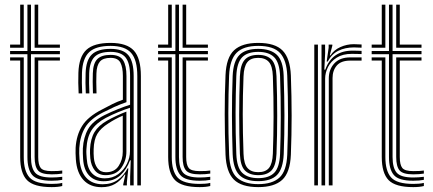

<svg xmlns="http://www.w3.org/2000/svg" viewBox="-20 -790 1846 818"><path d="M200 -20Q137.8 -20 117.2 -44.6Q96.8 -69.2 96.8 -121.2V-559.2H23V-572.8H96.8V-770H112V-572.8H235.2V-559.2H112V-121.2Q112 -74.5 129.8 -54.1Q147.5 -33.8 200 -33.8Q222.2 -33.8 245.2 -36.8V-23.8Q226.5 -20 200 -20ZM23 -586.5V-600H66V-770H81.2V-586.5ZM127.5 -586.5V-770H142.8V-600H235.2V-586.5ZM200 7.2Q124.2 7.2 95.1 -22.6Q66 -52.5 66 -121.2V-532H23V-545.5H81.2V-121.2Q81.2 -61.2 105.9 -33.9Q130.5 -6.5 200 -6.5Q212 -6.5 223.8 -7.4Q235.5 -8.2 245.2 -10.8V2.5Q227.2 7.2 200 7.2ZM200 -47.2Q156 -47.2 141.8 -64.1Q127.5 -81 127.5 -121.2V-545.5H235.2V-532H142.8V-121.2Q142.8 -87.8 153.5 -74.4Q164.2 -61 200 -61Q231 -61 245.2 -63.5V-50.5Q226.8 -47.2 200 -47.2Z M565 0V-466Q565 -534.8 538.6 -564.6Q512.2 -594.5 451.2 -594.5Q388.2 -594.5 359.9 -567.8Q331.5 -541 329.2 -479.5Q328.5 -459.5 328.8 -436.8Q329 -414 330.2 -392.2H315Q313.8 -415 313.5 -436.9Q313.2 -458.8 314 -480Q316.2 -548.2 348.2 -577.8Q380.2 -607.2 451.2 -607.2Q520.5 -607.2 550.4 -574.4Q580.2 -541.5 580.2 -466V0ZM534.5 0V-37.2L537 -107H533.8Q520.5 -68.8 492.8 -43.2Q465 -17.8 421.2 -17.8Q383 -17.8 360 -42Q337 -66.2 334 -112.8Q333.2 -126 332.9 -136.8Q332.5 -147.5 333 -157.8Q335.8 -205.2 355.2 -239.8Q374.8 -274.2 425.2 -299.5Q452.8 -313.2 482.5 -325.1Q512.2 -337 534.2 -343.8V-466Q534.2 -521 515.1 -545Q496 -569 451.2 -569Q404.2 -569 383 -547.9Q361.8 -526.8 360 -478.2Q359.2 -458.8 359.5 -436.1Q359.8 -413.5 360.8 -392.2H345.5Q344.5 -414.2 344.2 -437.1Q344 -460 344.8 -478.8Q346.5 -534 371.4 -557.9Q396.2 -581.8 451.2 -581.8Q504 -581.8 526.8 -554.9Q549.5 -528 549.5 -466V0ZM413 7.5Q363.5 7.5 335.4 -23.4Q307.2 -54.2 303.2 -110.5Q301.2 -139.2 302.2 -160.5Q305.5 -214.5 329.9 -253.6Q354.2 -292.8 414 -323.2Q439.8 -337 459.4 -346.8Q479 -356.5 503.5 -365.2V-466Q503.5 -503.5 492.8 -523.5Q482 -543.5 451.2 -543.5Q419 -543.5 405.4 -527.4Q391.8 -511.2 390.8 -476.8Q390.2 -462 390.2 -440.8Q390.2 -419.5 391.2 -392.2H376Q375 -421.2 374.9 -441.4Q374.8 -461.5 375.5 -478Q376.8 -520.5 394.8 -538.4Q412.8 -556.2 451.2 -556.2Q490 -556.2 504.4 -533.5Q518.8 -510.8 518.8 -466V-354.8Q490.8 -345.2 466.5 -334.1Q442.2 -323 419.2 -311.2Q364.2 -283.2 342.5 -246.5Q320.8 -209.8 317.8 -159.2Q317.2 -147.5 317.5 -136.2Q317.8 -125 318.8 -111.8Q322.2 -60 347.8 -32.5Q373.2 -5 417.2 -5Q455.8 -5 482.2 -24Q508.8 -43 523.2 -72.5H526.8L520.5 -13.2V0H505V-4.5L514 -46H511.2Q494 -20.5 470.2 -6.5Q446.5 7.5 413 7.5ZM426.2 -30.2Q459.8 -30.2 483.8 -48Q507.8 -65.8 520.8 -92.4Q533.8 -119 533.8 -145.5V-330.8Q510.8 -323.5 483.2 -312.1Q455.8 -300.8 431 -287.8Q389.8 -265.8 370.1 -235.2Q350.5 -204.8 348.2 -155Q347.5 -144 348.1 -134.2Q348.8 -124.5 349.5 -114.2Q352 -72.5 372.4 -51.4Q392.8 -30.2 426.2 -30.2ZM429.5 -43.8Q400.2 -43.8 384.1 -63.8Q368 -83.8 364.8 -115.2Q362.8 -137.5 363.5 -154Q365.8 -199.2 382.6 -227.2Q399.5 -255.2 436.2 -276Q453.5 -286 475.5 -296.2Q497.5 -306.5 518.5 -314.5V-144Q518.5 -106.2 496.8 -75Q475 -43.8 429.5 -43.8ZM431.5 -56.2Q468.2 -56.2 485.6 -83.1Q503 -110 503 -143V-297.2Q486.2 -290 471.1 -281.9Q456 -273.8 441.5 -264.2Q409.2 -244 394.6 -219.6Q380 -195.2 379 -154Q378.2 -135.5 380 -116.8Q382.2 -91.2 395 -73.8Q407.8 -56.2 431.5 -56.2Z M830.5 -20Q768.2 -20 747.8 -44.6Q727.2 -69.2 727.2 -121.2V-559.2H653.5V-572.8H727.2V-770H742.5V-572.8H865.8V-559.2H742.5V-121.2Q742.5 -74.5 760.2 -54.1Q778 -33.8 830.5 -33.8Q852.8 -33.8 875.8 -36.8V-23.8Q857 -20 830.5 -20ZM653.5 -586.5V-600H696.5V-770H711.8V-586.5ZM758 -586.5V-770H773.2V-600H865.8V-586.5ZM830.5 7.2Q754.8 7.2 725.6 -22.6Q696.5 -52.5 696.5 -121.2V-532H653.5V-545.5H711.8V-121.2Q711.8 -61.2 736.4 -33.9Q761 -6.5 830.5 -6.5Q842.5 -6.5 854.2 -7.4Q866 -8.2 875.8 -10.8V2.5Q857.8 7.2 830.5 7.2ZM830.5 -47.2Q786.5 -47.2 772.2 -64.1Q758 -81 758 -121.2V-545.5H865.8V-532H773.2V-121.2Q773.2 -87.8 784 -74.4Q794.8 -61 830.5 -61Q861.5 -61 875.8 -63.5V-50.5Q857.2 -47.2 830.5 -47.2Z M1080.2 7.2Q1008.5 7.2 976.1 -25.2Q943.8 -57.8 940.8 -131.2Q937.5 -221.8 937.4 -302.8Q937.2 -383.8 940.8 -469.8Q944 -545.2 977.6 -576.2Q1011.2 -607.2 1080.2 -607.2Q1152.2 -607.2 1184.1 -574.5Q1216 -541.8 1219.2 -468.8Q1222.5 -377.8 1222.5 -296.8Q1222.5 -215.8 1219.2 -130.5Q1216 -54.8 1182.4 -23.8Q1148.8 7.2 1080.2 7.2ZM1080.2 -5.5Q1140 -5.5 1170.4 -33.2Q1200.8 -61 1203.8 -130.8Q1207 -215.8 1207.1 -295.2Q1207.2 -374.8 1203.8 -468Q1201.2 -533.2 1173.4 -563.9Q1145.5 -594.5 1080.2 -594.5Q1017.2 -594.5 988 -565.1Q958.8 -535.8 956 -467Q953 -390.8 952.8 -308.1Q952.5 -225.5 956.2 -130.8Q959 -60.2 990 -32.9Q1021 -5.5 1080.2 -5.5ZM1080.2 -18.2Q1025.2 -18.2 999.5 -44.6Q973.8 -71 971.2 -133.8Q968.5 -211.5 968.2 -297.1Q968 -382.8 971.2 -466.5Q974 -529.2 999.8 -555.5Q1025.5 -581.8 1080.2 -581.8Q1132.2 -581.8 1159.1 -556.8Q1186 -531.8 1188.5 -468.8Q1191.5 -380.8 1191.8 -299.1Q1192 -217.5 1188.8 -133.8Q1186 -70.5 1160.1 -44.4Q1134.2 -18.2 1080.2 -18.2ZM1080.2 -31Q1126.2 -31 1148.6 -54.1Q1171 -77.2 1173.2 -134.2Q1176 -205.8 1176.2 -290Q1176.5 -374.2 1173.2 -465.8Q1171 -523.2 1148.2 -546.1Q1125.5 -569 1080.2 -569Q1034 -569 1011.5 -545.8Q989 -522.5 986.8 -466Q984 -393.8 983.6 -309.8Q983.2 -225.8 986.8 -133.8Q989 -76 1012.2 -53.5Q1035.5 -31 1080.2 -31ZM1080.2 -43.8Q1043.2 -43.8 1023.6 -63.5Q1004 -83.2 1002 -134.5Q996 -300 1002 -465Q1004 -514.2 1022.5 -535.2Q1041 -556.2 1080.2 -556.2Q1117 -556.2 1136.5 -536.5Q1156 -516.8 1158 -465.5Q1161 -381.5 1161 -297.8Q1161 -214 1158 -134.8Q1156 -85 1137.2 -64.4Q1118.5 -43.8 1080.2 -43.8ZM1080.2 -56.5Q1112 -56.5 1126.5 -75.1Q1141 -93.8 1142.5 -135.5Q1145.2 -210.2 1145.5 -291.4Q1145.8 -372.5 1142.5 -465Q1141 -508.5 1125.5 -526Q1110 -543.5 1080.2 -543.5Q1048 -543.5 1033.5 -524.8Q1019 -506 1017.5 -464.2Q1014.2 -382.2 1014.2 -304.1Q1014.2 -226 1017.5 -134.8Q1019 -91 1034.8 -73.8Q1050.5 -56.5 1080.2 -56.5Z M1371.8 -527.8 1380.2 -587V-600H1395.8L1396 -595.8L1385 -554H1388Q1402.5 -577 1430 -589.4Q1457.5 -601.8 1487.2 -601.8Q1500 -601.8 1520.5 -600.5V-586.8Q1504.2 -588 1488.2 -588Q1450.5 -588 1421.9 -573.9Q1393.2 -559.8 1376.2 -527.8ZM1349.8 0V-600H1365L1365.2 -563L1361.8 -493.2H1365.8Q1394.8 -574.2 1481 -574.2Q1491.8 -574.2 1502.9 -573.9Q1514 -573.5 1520.5 -573.2V-559.5Q1513.2 -560 1501.5 -560.2Q1489.8 -560.5 1478.5 -560.5Q1440 -560.5 1414.9 -544.6Q1389.8 -528.8 1377.5 -504.5Q1365.2 -480.2 1365.2 -454.8V0ZM1319 0V-600H1334.5V0ZM1380.8 0V-456Q1380.8 -494.2 1404.4 -519.9Q1428 -545.5 1472.2 -545.5H1520.5V-531.8Q1509.2 -531.8 1496.6 -531.8Q1484 -531.8 1472.2 -531.8Q1433 -531.8 1414.9 -510.8Q1396.8 -489.8 1396.8 -457.2V0Z M1740.5 -20Q1678.2 -20 1657.8 -44.6Q1637.2 -69.2 1637.2 -121.2V-559.2H1563.5V-572.8H1637.2V-770H1652.5V-572.8H1775.8V-559.2H1652.5V-121.2Q1652.5 -74.5 1670.2 -54.1Q1688 -33.8 1740.5 -33.8Q1762.8 -33.8 1785.8 -36.8V-23.8Q1767 -20 1740.5 -20ZM1563.5 -586.5V-600H1606.5V-770H1621.8V-586.5ZM1668 -586.5V-770H1683.2V-600H1775.8V-586.5ZM1740.5 7.2Q1664.8 7.2 1635.6 -22.6Q1606.5 -52.5 1606.5 -121.2V-532H1563.5V-545.5H1621.8V-121.2Q1621.8 -61.2 1646.4 -33.9Q1671 -6.5 1740.5 -6.5Q1752.5 -6.5 1764.2 -7.4Q1776 -8.2 1785.8 -10.8V2.5Q1767.8 7.2 1740.5 7.2ZM1740.5 -47.2Q1696.5 -47.2 1682.2 -64.1Q1668 -81 1668 -121.2V-545.5H1775.8V-532H1683.2V-121.2Q1683.2 -87.8 1694 -74.4Q1704.8 -61 1740.5 -61Q1771.5 -61 1785.8 -63.5V-50.5Q1767.2 -47.2 1740.5 -47.2Z"/></svg>

Font: Big Shoulders Inline Display Medium
Style: Regular
Weight: 500
Designer: Patric King
Foundry: XO Type Co
Version: Version 1.000